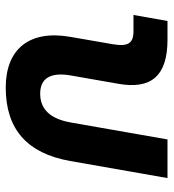

<svg xmlns="http://www.w3.org/2000/svg" viewBox="10 -568 567 626"><g transform="rotate(90 293.0 -254.5)"><path d="M265.1 9.8C400.4 9.8 479.5 -59.6 504.4 -200.2L560.1 -517.6H434.1L378.9 -202.6C367.2 -136.2 336.4 -102.5 284.7 -102.5C234.9 -102.5 213.9 -136.2 225.6 -202.6L252.4 -355.5C272.5 -465.3 226.1 -517.6 108.9 -517.6H47.9L28.3 -406.7H81.1C121.1 -406.7 132.3 -388.7 123.5 -338.4L99.6 -200.2C76.7 -68.4 138.2 9.8 265.1 9.8Z"/></g></svg>

Font: Cascadia Code SemiBold
Style: Italic
Weight: 600
Italic angle: -10°
Monospace: yes
Designer: Aaron Bell
Foundry: Saja Typeworks
Version: Version 2404.023